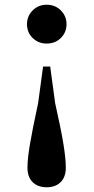

<svg xmlns="http://www.w3.org/2000/svg" viewBox="-20 -572 395 811"><path d="M177 -552Q213 -552 237 -528Q261 -504 261 -470Q261 -435 237 -411.5Q213 -388 177 -388Q142 -388 118 -411.5Q94 -435 94 -470Q94 -504 118 -528Q142 -552 177 -552ZM177 219Q140 219 118 197.5Q96 176 96 136Q96 99 106.5 37Q117 -25 141 -136L162 -291H192L213 -136Q238 -25 248 37Q258 99 258 136Q258 176 236 197.5Q214 219 177 219Z"/></svg>

Font: Noto Serif JP ExtraLight
Style: Bold
Weight: 700
Version: Version 2.003-H1;hotconv 1.1.1;makeotfexe 2.6.0